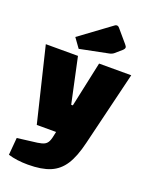

<svg xmlns="http://www.w3.org/2000/svg" viewBox="-167 -827 858 1094"><g transform="rotate(20 262.0 -279.5)"><path d="M521 -500 412 -50Q391 38 359 87.5Q327 137 275.5 158.5Q224 180 141 180Q74 180 21 164L30 59L150 44Q178 40 192 32.5Q206 25 213.5 9Q221 -7 227 -40L229 -50H112L3 -500H198L257 -225H267L326 -500ZM147 -596 336 -735Q341 -739 347 -739Q352 -739 355.5 -737Q359 -735 365 -728L428 -654Q437 -644 437 -637Q437 -629 426 -619L388 -586Q377 -577 362 -574L188 -539Z"/></g></svg>

Font: Changa ExtraBold
Style: Regular
Weight: 800
Designer: Eduardo Rodriguez Tunni
Foundry: Eduardo Rodriguez Tunni
Version: Version 2.002; ttfautohint (v1.5) -l 8 -r 50 -G 220 -x 14 -H